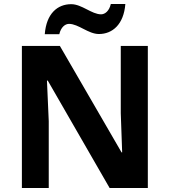

<svg xmlns="http://www.w3.org/2000/svg" viewBox="-20 -1038 853 965"><path d="M205 -866H278C286 -901 307 -918 327 -918C374 -918 424 -867 477 -867C545 -867 602 -915 610 -1018H537C529 -983 508 -966 488 -966C441 -966 391 -1017 338 -1017C269 -1017 213 -970 205 -866ZM723 -93V-807H587V-469C589 -403 592 -338 594 -272H591L281 -807H90V-93H225V-429C222 -497 219 -565 216 -633H220L531 -93Z"/></svg>

Font: Noto Sans Telugu UI
Style: Bold
Weight: 700
Designer: Jelle Bosma - Monotype Design Team
Foundry: Monotype Imaging Inc.
Version: Version 2.005